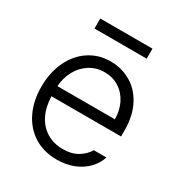

<svg xmlns="http://www.w3.org/2000/svg" viewBox="-167 -811 883 940"><g transform="rotate(30 274.5 -341.5)"><path d="M44.9 -261.7Q44.9 -341.3 74.5 -404.3Q104 -467.3 157.2 -502.7Q210.4 -538.1 278.3 -538.1Q338.4 -538.1 390.1 -509.3Q441.9 -480.5 473.4 -421.4Q504.9 -362.3 504.9 -276.4V-245.1H111.3Q112.8 -185.5 134.8 -141.4Q156.7 -97.2 196.3 -73Q235.8 -48.8 288.1 -48.8Q338.4 -48.8 372.3 -69.8Q406.2 -90.8 422.9 -120.1H494.1Q482.4 -83 453.9 -53.2Q425.3 -23.4 382.8 -6.3Q340.3 10.7 288.1 10.7Q214.4 10.7 159.4 -23.7Q104.5 -58.1 74.7 -119.9Q44.9 -181.6 44.9 -261.7ZM436.5 -302.7Q436.5 -352.1 416.5 -392.1Q396.5 -432.1 360.6 -454.8Q324.7 -477.5 279.3 -477.5Q232.4 -477.5 195.3 -454.1Q158.2 -430.7 136.5 -390.6Q114.7 -350.6 111.8 -302.7ZM422.9 -637.7H127.9V-694.3H422.9Z"/></g></svg>

Font: Pretendard GOV Light
Style: Regular
Weight: 300
Designer: Base glyphs from Inter by Rasmus Andersson; Hangeul glyphs from Noto Sans CJK(Source Han Sans) by Jang Soo-young and Kan
Foundry: Kil Hyung-jin
Version: Version 1.309